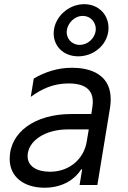

<svg xmlns="http://www.w3.org/2000/svg" viewBox="-20 -872 604 905"><path d="M348.7 -606.5C421.2 -606.5 483.7 -659.1 490.8 -727.3C497.9 -795.5 449.6 -852.3 377.1 -852.3C304.7 -852.3 240.8 -795.5 233.7 -727.3C226.6 -659.1 276.3 -606.5 348.7 -606.5ZM355.8 -660.5C316.1 -660.5 290.5 -693.2 294.7 -727.3C299 -762.8 330.3 -796.9 370 -796.9C409.8 -796.9 435.4 -762.8 431.1 -727.3C426.8 -693.2 395.6 -660.5 355.8 -660.5ZM189.6 12.8C281.2 12.8 336.6 -32 362.9 -73.9H367.2L355.1 0H438.9L497.9 -359.4C526.3 -531.2 390.6 -552.6 319.6 -552.6C250 -552.6 191.8 -532 139.2 -502.1L125 -415.5C177.6 -453.8 232.2 -478.7 303.3 -478.7C387.8 -478.7 426.8 -443.2 415.5 -367.9L410.5 -334.5H316.1C144.2 -334.5 25.6 -248.6 25.6 -122.9C25.6 -36.9 94.5 12.8 189.6 12.8ZM215.2 -62.5C152 -62.5 110.1 -89.5 110.1 -135.7C110.1 -207.4 192.5 -262.1 299.7 -262.1H398.4L388.5 -203.1C375.7 -126.4 311.1 -62.5 215.2 -62.5Z"/></svg>

Font: TID UI
Style: Italic
Weight: 400
Italic angle: -9.39999°
Designer: The TID Project Authors
Foundry: Bakken & Bæck
Version: Version 1.001;hotconv 1.0.109;makeotfexe 2.5.65596